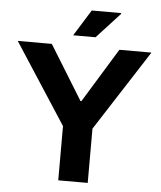

<svg xmlns="http://www.w3.org/2000/svg" viewBox="-58 -922 816 973"><g transform="rotate(5 349.5 -436.0)"><path d="M286.1 -738.8 369.1 -872.1H518.1L519 -868.2L399.9 -738.8ZM274.9 0V-275.9L8.8 -686H182.1L352.1 -410.2H356.9L525.9 -686H689L424.8 -275.9V0Z"/></g></svg>

Font: Archivo
Style: Bold
Weight: 700
Designer: Hector Gatti
Foundry: Omnibus-Type
Version: Version 2.001